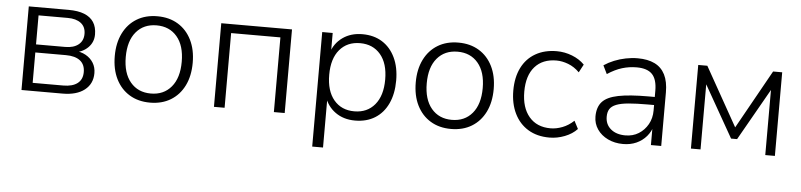

<svg xmlns="http://www.w3.org/2000/svg" viewBox="-42 -714 4649 1114"><g transform="rotate(5 2282.0 -157.5)"><path d="M88 0V-487H319Q375 -487 411.5 -472.5Q448 -458 466.5 -429.5Q485 -401 485 -358Q485 -313 454 -282Q423 -251 373 -244V-254Q412 -252 440.5 -236Q469 -220 485 -194Q501 -168 501 -134Q501 -72 455 -36Q409 0 327 0ZM149 -47H327Q381 -47 410 -69.5Q439 -92 439 -135Q439 -179 410 -201.5Q381 -224 327 -224H149ZM149 -271H319Q368 -271 396 -293.5Q424 -316 424 -356Q424 -397 396 -418.5Q368 -440 319 -440H149Z M837 8Q768 8 717 -23Q666 -54 638 -110.5Q610 -167 610 -244Q610 -320 638 -376.5Q666 -433 717 -464Q768 -495 837 -495Q906 -495 957 -464Q1008 -433 1036 -376.5Q1064 -320 1064 -244Q1064 -167 1036 -110.5Q1008 -54 957 -23Q906 8 837 8ZM837 -45Q912 -45 956 -97.5Q1000 -150 1000 -244Q1000 -338 956 -390Q912 -442 837 -442Q762 -442 718 -390Q674 -338 674 -244Q674 -150 718 -97.5Q762 -45 837 -45Z M1209 0V-487H1621V0H1558V-435H1271V0Z M1797 180V-487H1858V-368H1850Q1868 -427 1916 -461Q1964 -495 2031 -495Q2098 -495 2146.5 -464.5Q2195 -434 2222 -377.5Q2249 -321 2249 -244Q2249 -167 2222.5 -110Q2196 -53 2147 -22.5Q2098 8 2031 8Q1964 8 1916.5 -26Q1869 -60 1851 -117H1860V180ZM2022 -45Q2097 -45 2141 -97.5Q2185 -150 2185 -244Q2185 -338 2141 -390Q2097 -442 2022 -442Q1947 -442 1903 -390Q1859 -338 1859 -244Q1859 -150 1903 -97.5Q1947 -45 2022 -45Z M2590 8Q2521 8 2470 -23Q2419 -54 2391 -110.5Q2363 -167 2363 -244Q2363 -320 2391 -376.5Q2419 -433 2470 -464Q2521 -495 2590 -495Q2659 -495 2710 -464Q2761 -433 2789 -376.5Q2817 -320 2817 -244Q2817 -167 2789 -110.5Q2761 -54 2710 -23Q2659 8 2590 8ZM2590 -45Q2665 -45 2709 -97.5Q2753 -150 2753 -244Q2753 -338 2709 -390Q2665 -442 2590 -442Q2515 -442 2471 -390Q2427 -338 2427 -244Q2427 -150 2471 -97.5Q2515 -45 2590 -45Z M3163 8Q3091 8 3039 -23.5Q2987 -55 2959 -112.5Q2931 -170 2931 -246Q2931 -323 2959 -379Q2987 -435 3039.5 -465Q3092 -495 3163 -495Q3209 -495 3252.5 -478Q3296 -461 3325 -431L3300 -384Q3270 -414 3234.5 -427.5Q3199 -441 3166 -441Q3085 -441 3040 -390Q2995 -339 2995 -245Q2995 -152 3040 -99Q3085 -46 3165 -46Q3198 -46 3233.5 -59.5Q3269 -73 3300 -102L3324 -56Q3296 -26 3252 -9Q3208 8 3163 8Z M3592 8Q3543 8 3503.5 -11Q3464 -30 3441.5 -63Q3419 -96 3419 -137Q3419 -192 3447 -223Q3475 -254 3540 -267Q3605 -280 3714 -280H3764V-233H3716Q3649 -233 3604 -229Q3559 -225 3532.5 -214.5Q3506 -204 3495 -186.5Q3484 -169 3484 -142Q3484 -97 3516 -70Q3548 -43 3601 -43Q3645 -43 3678.5 -64Q3712 -85 3732 -120.5Q3752 -156 3752 -201V-316Q3752 -382 3723.5 -412Q3695 -442 3633 -442Q3589 -442 3548 -429.5Q3507 -417 3463 -388L3439 -437Q3466 -455 3498 -468Q3530 -481 3565 -488Q3600 -495 3634 -495Q3693 -495 3733 -475.5Q3773 -456 3793.5 -415.5Q3814 -375 3814 -312V0H3754V-116H3762Q3752 -79 3728 -51Q3704 -23 3669.5 -7.5Q3635 8 3592 8Z M3987 0V-487H4040L4232 -145L4423 -487H4476V0H4420V-409H4437L4249 -78H4214L4026 -409H4043V0Z"/></g></svg>

Font: Nunito Sans 11pt Light
Style: Regular
Weight: 300
Version: Version 3.101;gftools[0.9.27]